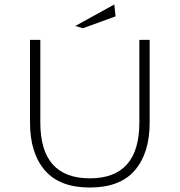

<svg xmlns="http://www.w3.org/2000/svg" viewBox="-20 -827 802 857"><path d="M114 -280V-649H160V-280Q160 -31 381 -31Q602 -31 602 -280V-649H648V-280Q648 -144 582 -67Q516 10 381 10Q246 10 180 -67Q114 -144 114 -280ZM496 -754 350 -701 316 -711 490 -807Z"/></svg>

Font: Julius Sans One
Style: Regular
Weight: 400
Designer: Luciano Vergara
Foundry: LatinoType
Version: Version 1.001